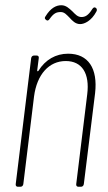

<svg xmlns="http://www.w3.org/2000/svg" viewBox="-20 -713 414 733"><path d="M212 -667C226 -667 234 -657 246 -645C256 -634 268 -621 286 -621C302 -621 329 -633 348 -669C351 -674 350 -679 347 -682L346 -683C340 -687 336 -684 332 -678C317 -654 305 -648 291 -648C276 -648 267 -659 256 -670C244 -681 232 -693 214 -693C194 -693 173 -682 154 -651C150 -646 150 -641 155 -638L156 -637C160 -633 165 -634 169 -640C185 -663 196 -667 212 -667ZM240 -508C193 -508 153 -485 127 -443C125 -440 122 -440 122 -444L128 -491C129 -497 126 -501 120 -501H110C104 -501 100 -497 99 -491L40 -10C39 -4 43 0 48 0H58C64 0 68 -4 69 -10L110 -345C121 -429 167 -480 231 -480C293 -480 323 -433 313 -353L271 -10C270 -4 274 0 279 0H289C295 0 299 -4 300 -10L343 -357C354 -452 317 -508 240 -508Z"/></svg>

Font: Barlow Condensed Thin
Style: Italic
Weight: 250
Width: 3
Italic angle: -7°
Designer: Jeremy Tribby
Foundry: Tribby Type
Version: Version 1.422;hotconv 1.0.109;makeotfexe 2.5.65596